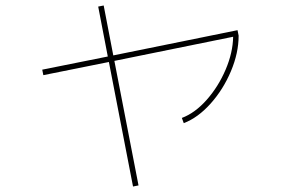

<svg xmlns="http://www.w3.org/2000/svg" viewBox="-20 -630 1040 700"><path d="M134 -376 373 -424 338 -606 358 -610 393 -428 846 -520 850 -500Q850 -437 822 -370.5Q794 -304 748 -252.5Q702 -201 650 -181L643 -200Q691 -218 733.5 -266Q776 -314 802.5 -376Q829 -438 830 -496L397 -408L485 46L465 50L377 -404L138 -356Z"/></svg>

Font: Enso Thin
Style: Regular
Weight: 100
Designer: Coji Morishita
Foundry: UNDERFOREST DESIGN
Version: Version 1.000